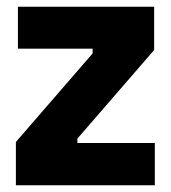

<svg xmlns="http://www.w3.org/2000/svg" viewBox="-20 -548 505 568"><path d="M27 0V-128L254 -390V-404H33V-528H436V-400L209 -138V-125H438V0Z"/></svg>

Font: Bricolage Grotesque 96pt ExtraBold SemiCondensed ExtraBold
Style: Regular
Weight: 800
Width: 4
Version: Version 1.001;gftools[0.9.33.dev8+g029e19f]